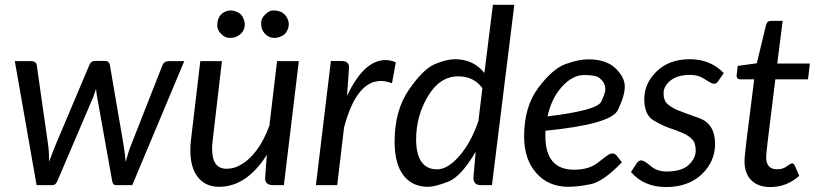

<svg xmlns="http://www.w3.org/2000/svg" viewBox="-20 -756 3327 784"><path d="M106.9 -506.3Q128.4 -506.3 130.4 -487.8L176.8 -162.1Q179.2 -144.5 179.7 -128.2Q180.2 -111.8 180.7 -96.2Q186.5 -112.3 192.9 -128.4Q199.2 -144.5 206.1 -162.1L344.7 -490.2Q351.6 -507.3 369.6 -507.3H406.7Q426.3 -507.3 428.7 -490.2L484.9 -162.1Q489.7 -132.8 493.2 -95.2Q498 -111.3 502.7 -127.9Q507.3 -144.5 514.6 -162.1L642.6 -487.8Q649.4 -506.3 668.5 -506.3H732.4L520 0H452.6Q440.9 0 438 -17.1L376.5 -360.4Q375 -368.2 374 -376.5Q373 -384.8 372.1 -393.1Q366.7 -375.5 360.8 -359.9L214.4 -17.1Q207.5 0 194.3 0H129.4L40.5 -506.3Z M1069.8 -124Q986.8 6.8 874.5 6.8Q819.8 6.8 788.6 -31.7Q757.3 -70.3 757.3 -142.1Q757.3 -166 759.8 -184.6L797.9 -506.3H886.2L848.6 -184.6Q847.7 -174.8 846.7 -166Q845.7 -157.2 846.2 -147.9Q846.2 -66.9 904.8 -66.9Q933.1 -66.9 956.5 -79.6Q1035.2 -120.6 1080.1 -243.2L1111.3 -506.3H1200.2L1139.2 0H1095.2Q1062.5 0 1062.5 -28.3L1066.4 -83.5ZM1129.9 -608.4Q1113.8 -601.1 1102.1 -601.1Q1067.4 -601.1 1050.8 -634.8Q1046.4 -644.5 1046.4 -663.1Q1046.4 -681.6 1063 -696.8Q1078.6 -713.4 1096.2 -713.4Q1139.2 -713.4 1154.3 -678.7Q1159.2 -668.5 1159.2 -656.7Q1159.2 -645 1152.3 -630.4Q1145.5 -615.7 1129.9 -608.4ZM979.5 -656.7Q979.5 -622.1 944.3 -605.5Q934.1 -601.1 917 -601.1Q899.9 -600.6 883.3 -617.2Q866.7 -633.8 867.2 -651.4Q867.2 -694.8 900.9 -709Q910.6 -713.4 922.4 -713.4Q934.1 -713.4 949.7 -706.5Q965.3 -699.7 972.2 -684.1Q979.5 -668.5 979.5 -656.7Z M1554.2 -510.7Q1575.2 -510.7 1596.2 -501.5L1580.6 -416Q1557.1 -425.3 1534.7 -425.3Q1435.1 -425.3 1384.8 -234.9L1356.9 0H1270L1331.1 -506.8H1375.5Q1405.3 -506.8 1405.3 -480.5L1397 -364.3Q1465.8 -510.7 1554.2 -510.7Z M1851.1 -444.3Q1775.9 -444.3 1727.5 -363.3Q1679.2 -282.2 1679.2 -186.5Q1679.2 -127 1700.7 -95.7Q1722.2 -64.5 1765.1 -64.5Q1808.1 -64.5 1856 -119.4Q1903.8 -174.3 1933.6 -262.2L1949.7 -396Q1914.6 -444.3 1851.1 -444.3ZM1837.9 -514.2Q1913.1 -514.2 1958 -458L1992.7 -736.3H2080.1L1988.8 0H1942.9Q1913.1 0 1913.1 -30.8L1922.4 -136.7Q1862.8 -34.2 1809.1 -13.7Q1755.4 6.8 1728 6.8Q1663.1 6.8 1627.2 -40.3Q1591.3 -87.4 1591.3 -177.7Q1591.3 -304.7 1649.4 -389.2Q1707.5 -473.6 1755.1 -493.9Q1802.7 -514.2 1837.9 -514.2Z M2215.8 -280.8Q2418 -305.2 2434.8 -340.6Q2451.7 -376 2451.7 -389.6Q2451.7 -403.3 2447.8 -413.1Q2443.8 -422.9 2429.2 -436.3Q2414.6 -449.7 2366.2 -449.7Q2317.9 -449.7 2274.9 -402.3Q2231.9 -355 2215.8 -280.8ZM2207 -200.7Q2207 -63 2324.2 -63Q2384.3 -63 2419.9 -90.8Q2455.6 -118.7 2464.1 -124Q2472.7 -129.4 2481.4 -129.4Q2490.2 -129.4 2497.6 -121.1L2519.5 -93.3Q2443.4 -14.2 2391.1 -3.7Q2338.9 6.8 2300.8 6.8Q2219.7 6.8 2169.9 -49.3Q2120.1 -105.5 2120.1 -198.7Q2120.1 -320.8 2178.5 -398.2Q2236.8 -475.6 2289.8 -494.6Q2342.8 -513.7 2382.3 -513.7Q2455.1 -513.7 2493.2 -477.1Q2531.2 -440.4 2531.2 -402.8Q2531.2 -364.7 2502.9 -306.6Q2474.6 -248.5 2207.5 -222.2Q2207 -216.8 2207 -211.4Q2207 -206.1 2207 -200.7Z M2797.9 -450.2Q2746.6 -450.2 2718 -427.2Q2689.5 -404.3 2689.5 -375Q2689.5 -346.2 2704.8 -332Q2720.2 -317.9 2743.7 -307.6Q2767.1 -297.4 2833.5 -274.2Q2899.9 -251 2899.9 -168.5Q2899.9 -95.7 2845 -43.9Q2790 7.8 2699.7 7.8Q2609.4 7.8 2556.6 -53.7L2578.6 -87.4Q2586.9 -101.1 2598.6 -101.1Q2609.9 -101.1 2636.5 -78.4Q2663.1 -55.7 2701.2 -55.7Q2763.2 -55.7 2792 -82.5Q2820.8 -109.4 2820.8 -141.1Q2820.8 -173.3 2805.2 -188.5Q2789.6 -203.6 2766.1 -213.6Q2742.7 -223.6 2715.8 -232.4Q2689 -241.2 2649.9 -263.7Q2610.8 -286.1 2610.8 -351.1Q2610.8 -416 2661.9 -465.1Q2712.9 -514.2 2796.9 -514.2Q2880.9 -514.2 2935.5 -457.5L2913.1 -425.3Q2905.8 -414.1 2897 -414.1Q2888.2 -414.1 2879.9 -419.4Q2871.6 -424.8 2849.9 -437.5Q2828.1 -450.2 2797.9 -450.2Z M3002.9 -432.1Q2987.8 -432.1 2987.8 -447.3Q2987.8 -450.2 2988.3 -452.6L2990.2 -468.3Q2991.7 -481.4 2992.2 -486.8L3070.3 -497.6L3107.9 -653.8Q3112.3 -670.9 3128.9 -670.9H3175.8L3153.8 -496.6H3287.1L3279.3 -432.1H3146L3115.2 -183.1Q3108.4 -125.5 3108.4 -115.2Q3108.4 -64.9 3152.3 -64.9Q3174.3 -64.9 3187 -73.2Q3199.7 -81.5 3204.8 -85.2Q3210 -88.9 3215.3 -88.9Q3220.7 -88.9 3225.1 -80.6L3243.7 -38.1Q3192.4 7.8 3125.5 7.8Q3077.1 7.8 3049.1 -18.8Q3021 -45.4 3020 -95.7Q3020 -114.7 3027.8 -178.7L3059.6 -432.1Z"/></svg>

Font: Lato-Italic
Style: Italic
Weight: 400
Italic angle: -7°
Designer: Lukasz Dziedzic
Foundry: tyPoland Lukasz Dziedzic
Version: Version 1.104; Western+Polish opensource